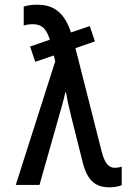

<svg xmlns="http://www.w3.org/2000/svg" viewBox="-20 -787 570 817"><path d="M445 10C466 10 484 7 498 1V-78C490 -75 478 -73 469 -73C442 -73 426 -92 413 -141L301 -582L384 -611L362 -676L282 -649C254 -733 210 -767 138 -767C115 -767 96 -764 81 -759V-678C91 -682 104 -684 120 -684C159 -684 178 -663 192 -618L108 -589L130 -524L209 -551L215 -526L47 0H148L236 -310C243 -335 252 -366 258 -394H261C266 -361 276 -319 285 -283L329 -108C348 -23 382 10 445 10Z"/></svg>

Font: Noto Sans Mono Condensed Medium
Style: Regular
Weight: 500
Width: 3
Designer: Monotype Design Team
Foundry: Monotype Imaging Inc.
Version: Version 2.014